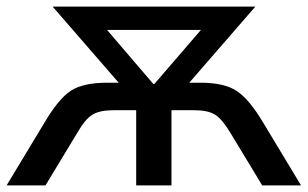

<svg xmlns="http://www.w3.org/2000/svg" viewBox="-22 -559 928 579"><path d="M112.3 -189.5Q154.3 -260.7 191.4 -285.2Q228.5 -309.6 301.8 -309.6H335.9L136.7 -539.1H748L548.8 -309.6H582Q654.3 -309.6 691.9 -284.7Q729.5 -259.8 771.5 -189.5L885.7 0H768.6L672.9 -158.2Q648.4 -199.2 627 -212.9Q605.5 -226.6 564.5 -226.6H495.1V0H388.7V-226.6H319.3Q278.3 -226.6 256.3 -212.9Q234.4 -199.2 210.9 -158.2L115.2 0H-2ZM300.8 -468.8 440.4 -305.7H443.4L584 -468.8Z"/></svg>

Font: Min Sans Medium
Style: Regular
Weight: 500
Designer: Jinseong-Kim, NotoSansCJK, Nunito
Foundry: Jinseong-Kim
Version: Version 1.400;Glyphs 3.1.2 (3151)